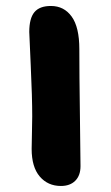

<svg xmlns="http://www.w3.org/2000/svg" viewBox="-20 -658 368 637"><path d="M182.1 -41Q138.7 -41 111.8 -72.5Q85 -104 85 -164.1Q85 -168 85.9 -211.7Q86.9 -255.4 86.9 -272Q86.9 -335 82 -440.4Q77.1 -545.9 77.1 -551.8Q77.1 -597.2 94.2 -617.7Q111.3 -638.2 148.9 -638.2Q192.4 -638.2 217.8 -603Q243.2 -567.9 243.2 -495.1Q243.2 -412.1 245.1 -277.3Q247.1 -142.6 247.1 -106.9Q247.1 -75.7 229.7 -58.3Q212.4 -41 182.1 -41Z"/></svg>

Font: Shantell Sans Irregular Bouncy
Style: Bold
Weight: 700
Designer: Stephen Nixon, Anya Danilova, Shantell Martin
Foundry: Arrow Type
Version: Version 1.006;[9816181b4]